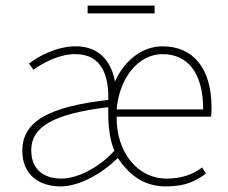

<svg xmlns="http://www.w3.org/2000/svg" viewBox="-20 -656 816 688"><path d="M198 12C258 12 340 -28 402 -90C436 -40 486 12 574 12C646 12 682 -8 718 -34L704 -56C670 -30 630 -16 576 -16C474 -16 396 -110 398 -238H736C738 -250 738 -260 738 -270C738 -412 672 -490 562 -490C490 -490 426 -440 392 -364C378 -440 332 -490 252 -490C180 -490 114 -452 84 -428L100 -406C130 -428 188 -462 250 -462C350 -462 370 -376 368 -298C160 -274 60 -224 60 -116C60 -26 124 12 198 12ZM200 -16C142 -16 92 -44 92 -118C92 -200 168 -248 368 -272V-244C368 -196 376 -146 390 -116C332 -52 254 -16 200 -16ZM398 -264C408 -380 478 -462 562 -462C652 -462 708 -396 708 -264ZM294 -608H534V-636H294Z"/></svg>

Font: Source Sans Pro ExtraLight
Style: Regular
Weight: 200
Designer: Paul D. Hunt
Foundry: Adobe Systems Incorporated
Version: Version 3.006;hotconv 1.0.111;makeotfexe 2.5.65597